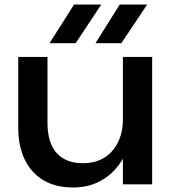

<svg xmlns="http://www.w3.org/2000/svg" viewBox="-20 -819 772 853"><path d="M306 14Q228 14 173.5 -18Q119 -50 90 -110Q61 -170 61 -253V-566H191V-273Q191 -185 231.5 -139.5Q272 -94 348 -94Q403 -94 442.5 -118Q482 -142 504 -186.5Q526 -231 526 -290L571 -265Q563 -178 527 -115.5Q491 -53 434 -19.5Q377 14 306 14ZM526 0V-204V-566H656V-184V0ZM309 -799H430L316 -627H200ZM512 -799H634L519 -627H404Z"/></svg>

Font: Bounded
Style: Regular
Weight: 400
Designer: Vlad Churkin
Version: Version 1.0